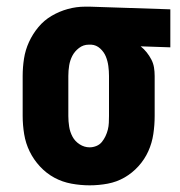

<svg xmlns="http://www.w3.org/2000/svg" viewBox="-20 -548 540 576"><path d="M249 8Q222 8 194.5 3Q167 -2 143 -15Q119 -28 100 -48.5Q81 -69 69 -93.5Q57 -118 52.5 -145.5Q48 -173 48 -200V-320Q48 -346 52 -372Q56 -398 67 -422Q78 -446 95 -466.5Q112 -487 135 -500.5Q158 -514 183.5 -521Q209 -528 235 -528H250L491 -520V-406L402 -409Q412 -401 420 -391Q428 -381 434 -369.5Q440 -358 442 -345.5Q444 -333 444 -320V-200Q444 -173 440 -146Q436 -119 425 -94.5Q414 -70 395.5 -49.5Q377 -29 353.5 -15.5Q330 -2 303 3Q276 8 249 8ZM249 -106Q259 -106 269 -110Q279 -114 285.5 -122Q292 -130 296.5 -139.5Q301 -149 303.5 -159Q306 -169 306.5 -179.5Q307 -190 307 -200V-320Q307 -335 305 -350Q303 -365 297.5 -378.5Q292 -392 280.5 -402.5Q269 -413 254 -414H246Q230 -414 217 -404Q204 -394 197 -380.5Q190 -367 187.5 -351.5Q185 -336 185 -320V-200Q185 -184 187.5 -168Q190 -152 197.5 -138Q205 -124 219 -115Q233 -106 249 -106Z"/></svg>

Font: Iosevka SS18 Heavy
Style: Regular
Weight: 900
Monospace: yes
Designer: Belleve Invis
Foundry: Belleve Invis
Version: Version 25.1.1; ttfautohint (v1.8.4)